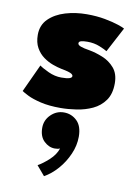

<svg xmlns="http://www.w3.org/2000/svg" viewBox="-85 -478 618 861"><g transform="rotate(10 224.5 -48.0)"><path d="M240 -422.5Q285.5 -422.5 323 -415.5Q360.5 -408.5 385 -400.2Q409.5 -392 415 -388L355 -274.5Q346 -280.5 320.5 -291Q295 -301.5 264 -301.5Q247 -301.5 236 -298.8Q225 -296 225 -288Q225 -280 238.5 -274.8Q252 -269.5 281 -265Q308.5 -260 340.2 -247.2Q372 -234.5 394.5 -208.5Q417 -182.5 417 -138.5Q417 -90.5 395.8 -60.8Q374.5 -31 340.8 -15.2Q307 0.5 268.5 6.2Q230 12 196 12Q143 12 105.2 3Q67.5 -6 45.5 -17Q23.5 -28 16 -33.5L74.5 -160Q87.5 -150 116.8 -136.5Q146 -123 176 -123Q201 -123 212.5 -126.8Q224 -130.5 224 -137.5Q224 -143 218.5 -147Q213 -151 201 -154.5Q189 -158 169.5 -161.5Q152 -165 129.8 -173Q107.5 -181 86.8 -196Q66 -211 52.5 -235Q39 -259 39 -293.5Q39 -338 68 -366.5Q97 -395 143 -408.8Q189 -422.5 240 -422.5ZM176.5 326 139.5 282.5Q161.5 270.5 189 245.5Q216.5 220.5 226 191Q218 195.5 202.5 195.5Q175.5 195.5 153.2 174.2Q131 153 131 113.5Q131 78.5 156.2 53.8Q181.5 29 215.5 29Q250 29 274.8 52.8Q299.5 76.5 299.5 125Q299.5 165 282.2 204.5Q265 244 237 276Q209 308 176.5 326Z"/></g></svg>

Font: League Spartan Thin Black
Style: Regular
Weight: 900
Version: Version 2.002